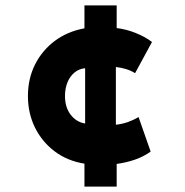

<svg xmlns="http://www.w3.org/2000/svg" viewBox="-20 -615 688 715"><path d="M294.5 80V-5.5Q230 -16 183 -51.8Q136 -87.5 110 -140.5Q84 -193.5 84 -257.5Q84 -322 110.5 -374.8Q137 -427.5 184.2 -462.8Q231.5 -498 294.5 -509.5V-595H414.5V-510.5Q451.5 -506 487 -491.5Q522.5 -477 546 -458.5L483 -342.5Q467 -352.5 448.5 -358Q430 -363.5 411.5 -365.5V-150.5Q434.5 -153 455.5 -160.2Q476.5 -167.5 496 -179L541 -50.5Q514.5 -31.5 482.5 -20.5Q450.5 -9.5 414.5 -4.5V80ZM297 -155V-361Q274.5 -359 257.5 -345Q240.5 -331 231.2 -308.2Q222 -285.5 222 -257.5Q222 -215.5 243 -188Q264 -160.5 297 -155Z"/></svg>

Font: Geologica ExtraBold
Style: Regular
Weight: 800
Designer: Sindre Bremnes, Frode Helland
Foundry: Monokrom Skriftforlag AS
Version: Version 1.010;gftools[0.9.28]